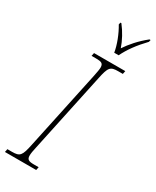

<svg xmlns="http://www.w3.org/2000/svg" viewBox="-254 -992 854 1053"><g transform="rotate(30 172.5 -465.5)"><path d="M227 -771H255C278 -819 313 -867 362 -918L365 -931H358C309 -892 272 -849 246 -810C232 -851 209 -894 180 -931H174L171 -918C197 -875 220 -816 227 -771ZM-20 0H178L182 -20H153C120 -20 107 -25 107 -51C107 -64 110 -82 116 -108L222 -606C238 -683 247 -694 297 -694H326L330 -714H132L128 -694H157C190 -694 203 -689 203 -663C203 -650 199 -632 194 -606L88 -108C72 -31 63 -20 13 -20H-16Z"/></g></svg>

Font: Noto Serif Condensed Thin
Style: Italic
Weight: 100
Width: 3
Italic angle: -12°
Designer: Monotype Design Team
Foundry: Monotype Imaging Inc.
Version: Version 2.013